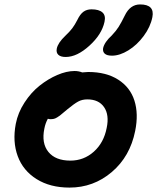

<svg xmlns="http://www.w3.org/2000/svg" viewBox="-20 -830 706 862"><path d="M482.9 -580.1Q460 -580.1 450.2 -589.1Q440.4 -598.1 442.9 -613.8Q449.2 -641.1 481.9 -670.9Q501 -690.9 512.7 -709.5Q524.4 -728 540 -759.8Q564 -810.1 608.9 -810.1Q675.3 -810.1 664.1 -752.9Q655.3 -709 625.2 -668.5Q595.2 -627.9 556.4 -604Q517.6 -580.1 482.9 -580.1ZM274.9 -574.2Q252.4 -574.2 241.9 -584Q231.4 -593.8 234.9 -611.8Q240.2 -637.7 272.9 -668.9Q293.5 -688.5 304.7 -703.4Q315.9 -718.3 327.1 -740.2Q339.8 -766.6 354.7 -777.3Q369.6 -788.1 391.1 -788.1Q424.3 -788.1 439.9 -774.2Q455.6 -760.3 449.2 -731.9Q437 -675.3 381.3 -624.8Q325.7 -574.2 274.9 -574.2ZM292 12.2Q205.1 12.2 144.3 -25.9Q83.5 -64 59.6 -128.9Q35.6 -193.8 50.8 -273.9Q60.5 -324.2 90.1 -369.6Q119.6 -415 157.7 -445.3Q195.8 -475.6 237.3 -493.4Q278.8 -511.2 314.9 -511.2Q333 -511.2 349.1 -504.9Q366.7 -506.8 376 -506.8Q457 -506.8 510.7 -472.4Q564.5 -438 583.5 -378.4Q602.5 -318.8 586.9 -242.2Q564 -127.4 481.9 -57.6Q399.9 12.2 292 12.2ZM179.2 -252.9Q165.5 -187 197.3 -147.9Q229 -108.9 295.9 -108.9Q356.4 -108.9 401.4 -149.2Q446.3 -189.5 459 -255.9Q471.2 -314 447.3 -348.9Q423.3 -383.8 372.1 -383.8Q348.6 -383.8 330.8 -374Q313 -364.3 283.2 -339.8Q276.9 -335 265.1 -324.7Q253.4 -314.5 249 -311.3Q244.6 -308.1 236.6 -303Q228.5 -297.9 221.7 -296.4Q214.8 -294.9 206.1 -294.9Q200.7 -294.9 194.8 -296.9Q183.6 -276.4 179.2 -252.9Z"/></svg>

Font: Shantell Sans Normal
Style: Italic
Weight: 600
Italic angle: -11.31°
Designer: Stephen Nixon, Anya Danilova, Shantell Martin
Foundry: Arrow Type
Version: Version 1.006;[559af2be0]